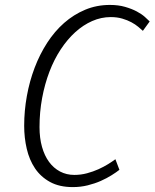

<svg xmlns="http://www.w3.org/2000/svg" viewBox="-20 -741 621 771"><path d="M272.5 10.3Q218.3 10.3 180.9 -10.3Q143.6 -30.8 120.6 -64.9Q97.7 -99.1 87.4 -143.6Q77.1 -188 77.1 -235.8Q77.1 -296.4 87.9 -355.7Q98.6 -415 119.1 -469Q139.6 -522.9 169.4 -569.1Q199.2 -615.2 237.5 -648.9Q275.9 -682.6 322 -701.9Q368.2 -721.2 421.4 -721.2Q455.6 -721.2 482.4 -713.4Q509.3 -705.6 529.1 -695.1Q548.8 -684.6 561.5 -673.3Q574.2 -662.1 581.1 -654.8L553.7 -617.2Q546.4 -624 534.9 -633.5Q523.4 -643.1 507.6 -651.6Q491.7 -660.2 470.9 -666.3Q450.2 -672.4 424.8 -672.4Q386.2 -672.4 350.1 -656.5Q314 -640.6 282.2 -611.8Q250.5 -583 223.9 -542.7Q197.3 -502.4 178.5 -453.1Q159.7 -403.8 149.2 -347.4Q138.7 -291 138.7 -230.5Q138.7 -186.5 148.7 -151.1Q158.7 -115.7 177 -90.8Q195.3 -65.9 221.2 -52.2Q247.1 -38.6 278.3 -38.6Q304.7 -38.6 329.3 -45.2Q354 -51.8 375.5 -61.5Q397 -71.3 414.3 -82Q431.6 -92.8 443.4 -101.6L459.5 -59.1Q447.3 -49.3 428.2 -37.4Q409.2 -25.4 385 -14.6Q360.8 -3.9 332.3 3.2Q303.7 10.3 272.5 10.3Z"/></svg>

Font: Ufes Sans Light
Style: Italic
Weight: 200
Designer: Ricardo Esteves & Thais Bronze
Foundry: ProDesignUfes - Ricardo Esteves, Thais Bronze
Version: Version 2.0